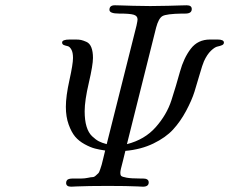

<svg xmlns="http://www.w3.org/2000/svg" viewBox="-20 -703 863 723"><path d="M213.9 -543Q213.9 -554.2 243.2 -554.2H264.2Q277.3 -554.2 285.2 -552.5Q293 -550.8 305.4 -545.4Q317.9 -540 324 -524.4Q330.1 -508.8 330.1 -484.9Q330.1 -458 314.5 -391.1Q298.8 -324.2 298.8 -284.2Q298.8 -250 305.9 -226.6Q313 -203.1 326.9 -189.9Q340.8 -176.8 352.3 -170.9Q363.8 -165 381.8 -160.2L494.1 -606.9Q498 -625 498 -629.9Q498 -643.1 483.6 -647.5Q469.2 -651.9 431.2 -651.9H428.2Q392.1 -651.9 392.1 -666Q392.1 -683.1 412.1 -683.1H414.1Q418 -683.1 434.6 -682.6Q451.2 -682.1 481.2 -681.2Q511.2 -680.2 545.9 -680.2Q582 -680.2 613 -681.2Q644 -682.1 661.6 -682.6Q679.2 -683.1 683.1 -683.1Q702.1 -683.1 702.1 -668.9Q702.1 -651.9 678.2 -651.9H666Q606 -650.9 591.6 -642.3Q577.1 -633.8 567.9 -599.1L458 -160.2Q524.9 -177.2 566.4 -224.1Q607.9 -271 625.5 -325.4Q643.1 -379.9 657.5 -432.4Q671.9 -484.9 698.5 -519.5Q725.1 -554.2 771 -554.2H798.8Q822.8 -554.2 823.2 -543Q823.2 -536.1 816.2 -533Q809.1 -529.8 799.1 -527.8Q789.1 -525.9 774.4 -512Q759.8 -498 748 -472.2Q742.2 -459 732.2 -424.1Q722.2 -389.2 712.2 -357.2Q702.1 -325.2 680.7 -285.2Q659.2 -245.1 631.6 -215.1Q604 -185.1 557.6 -162.6Q511.2 -140.1 452.1 -134.8Q448.2 -117.7 443.1 -97.9Q438 -78.1 435.5 -68.1Q433.1 -58.1 433.1 -51.8Q433.1 -43.9 436.5 -40.5Q439.9 -37.1 457 -33.9Q474.1 -30.8 506.8 -30.8H518.1Q540 -30.8 540 -16.1Q540 0 518.1 0Q514.2 0 497.6 -1Q481 -2 450.9 -2.4Q420.9 -2.9 386.2 -2.9Q350.1 -2.9 318.6 -2.4Q287.1 -2 269.5 -1Q252 0 248 0Q229 0 229 -14.2Q229 -20 231.9 -23.9Q235.8 -30.8 255.9 -30.8Q274.9 -30.8 286.9 -30.8Q298.8 -30.8 311 -33.4Q323.2 -36.1 329.1 -36.1Q335 -36.1 342 -43Q349.1 -49.8 351.1 -51.5Q353 -53.2 357.4 -65.7Q361.8 -78.1 362.8 -82.5Q363.8 -86.9 368.9 -106.9Q374 -127 376 -136.2Q355 -139.2 337.9 -143.6Q320.8 -147.9 298.8 -159.9Q276.9 -171.9 262.9 -188.5Q249 -205.1 238.5 -234.1Q228 -263.2 228 -300.8Q228 -340.8 241.5 -401.4Q254.9 -461.9 254.9 -484.9Q254.9 -505.9 248.5 -516.8Q242.2 -527.8 234.6 -529.3Q227.1 -530.8 220.5 -533.4Q213.9 -536.1 213.9 -543Z"/></svg>

Font: CMU Classical Serif
Style: Italic
Weight: 500
Italic angle: -14.04°
Version: Version 0.7.0